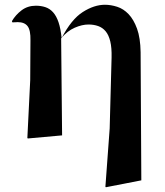

<svg xmlns="http://www.w3.org/2000/svg" viewBox="-20 -576 695 807"><path d="M421 -556Q446 -556 472.5 -547.5Q499 -539 520.5 -516.5Q542 -494 556 -455.5Q570 -417 571 -357L574 182L425 211L423 209L441 -36L449 -334Q450 -375 443.5 -402Q437 -429 424 -444.5Q411 -460 392.5 -466.5Q374 -473 352 -473Q325 -473 294 -459.5Q263 -446 237 -415L241 -7L97 6L95 4L107 -239L108 -406Q109 -449 96 -466Q83 -483 54 -483Q52 -483 45 -482.5Q38 -482 32 -482L30 -487Q45 -513 70.5 -532.5Q96 -552 131 -552Q152 -552 170.5 -546Q189 -540 203 -524.5Q217 -509 226 -482.5Q235 -456 239 -416Q280 -495 328 -525.5Q376 -556 421 -556Z"/></svg>

Font: XinYuGongZhangJiaSongA
Style: Regular
Weight: 900
Designer: XinYuGong
Foundry: Adobe Systems Incorporated
Version: Version 1.00